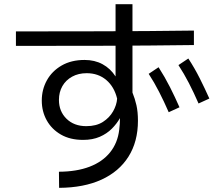

<svg xmlns="http://www.w3.org/2000/svg" viewBox="-20 -837 1040 915"><path d="M261.7 58.2 260.9 -18.6Q345.3 -19 406.9 -42.5Q468.5 -66.1 504.6 -110.9Q540.8 -155.8 548.2 -218.9Q550.1 -233.2 550.9 -246.9Q551.8 -260.7 551.7 -274.2Q537 -247.9 513.1 -223.8Q489.1 -199.7 455.2 -185Q421.3 -170.3 375.8 -170.3Q314.2 -170.3 270.2 -195.7Q226.3 -221.1 202.7 -263.5Q179.1 -306 179.1 -357.7Q179.1 -410.3 203.4 -454.2Q227.7 -498.1 273.6 -524.7Q319.5 -551.3 383.1 -551.3Q431.3 -551.3 468.7 -531Q506.2 -510.7 530.7 -472.7V-816.9H611.3V-395.8Q622.9 -367.4 630.2 -335.7Q637.4 -303.9 637.4 -261.7Q637.4 -162.2 592.4 -90.7Q547.4 -19.2 463.6 19.1Q379.8 57.4 261.7 58.2ZM391.3 -235.8Q438.8 -235.8 470.3 -255.9Q501.8 -276.1 518.9 -306.3Q536 -336.4 538.2 -366.9Q524.6 -423.4 486.4 -455.8Q448.2 -488.2 393.2 -488.2Q353.7 -488.2 323.7 -471.7Q293.8 -455.3 277.3 -426.6Q260.9 -397.9 260.9 -360.8Q260.9 -306.4 296.9 -271.1Q332.9 -235.8 391.3 -235.8ZM55.9 -618.3V-687.3Q261.8 -687.3 475.4 -687.9Q689 -688.5 904.1 -691.3V-622.3Q689 -619.5 475.4 -618.9Q261.8 -618.3 55.9 -618.3ZM926.2 -343.8Q903.4 -396.1 880.3 -440.9Q857.1 -485.7 830.4 -526.8L877.5 -558.2Q907.6 -512.2 932 -463.6Q956.4 -415 977.7 -367.4ZM784 -302.2Q761.2 -354.4 738.2 -399.2Q715.3 -444 688.6 -485.1L735.7 -516.6Q765.3 -470.6 790 -421.9Q814.6 -373.3 835.4 -325.7Z"/></svg>

Font: Murecho Thin
Style: Regular
Weight: 100
Designer: Neil Summerour
Foundry: Positype
Version: Version 1.010